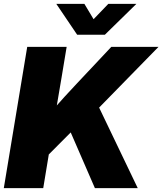

<svg xmlns="http://www.w3.org/2000/svg" viewBox="-22 -969 837 989"><path d="M165.5 -109.4 194.8 -337.9Q224.1 -373 252.9 -406Q281.7 -439 311.8 -471.9Q341.8 -504.9 375.5 -540.5L551.3 -727.5H794.4L428.2 -353L410.2 -355ZM-2.4 0 118.2 -727.5H321.3L295.4 -571.3L259.8 -361.8L244.6 -265.6L200.7 0ZM466.8 0 339.8 -292.5 475.1 -442.9 687.5 0ZM412.6 -949.2 460 -870.1 536.1 -949.2H679.7V-948.2L518.1 -790H375.5L268.6 -948.2V-949.2Z"/></svg>

Font: Inter 28pt Black
Style: Italic
Weight: 900
Italic angle: -9.3988°
Designer: Rasmus Andersson
Foundry: rsms
Version: Version 4.001;git-66647c0bb